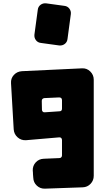

<svg xmlns="http://www.w3.org/2000/svg" viewBox="-20 -994 629 1149"><path d="M336 -48Q342 -48 346.5 -52.5Q351 -57 351 -64V-156Q351 -164 346 -168.5Q341 -173 334 -172L136 -155Q107 -153 85.5 -172Q64 -191 62 -220L46 -496Q44 -525 63 -545.5Q82 -566 111 -568L470 -585Q499 -587 520 -566.5Q541 -546 541 -517V58Q541 86 522 106Q503 126 475 127L249 135Q221 136 200.5 117Q180 98 179 69Q178 58 177.5 50Q177 42 177 37Q176 31 176 27Q175 -2 194 -22.5Q213 -43 242 -44ZM351 -394Q351 -411 334 -411L246 -407Q230 -405 230 -390L231 -338Q231 -330 236 -325.5Q241 -321 248 -322L336 -328Q351 -328 351 -344ZM384 -761Q382 -742 367.5 -731Q353 -720 334 -722L225 -737Q206 -739 195 -753.5Q184 -768 186 -787L206 -935Q208 -954 222.5 -965Q237 -976 256 -974L365 -959Q384 -957 395 -942.5Q406 -928 404 -910Z"/></svg>

Font: d puntillas B to tiptoe
Style: Regular
Weight: 400
Designer: deFharo
Foundry: deFharo.com
Version: Version 1.001 2012